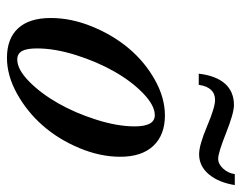

<svg xmlns="http://www.w3.org/2000/svg" viewBox="-91 -586 688 546"><g transform="rotate(90 253.0 -313.0)"><path d="M418.5 -535.2Q392.6 -535.2 338.9 -557.9Q285.2 -580.6 264.6 -580.6Q228 -580.6 221.2 -534.2H189.5Q195.3 -583.5 218 -608.9Q240.7 -634.3 278.8 -634.3Q301.8 -634.3 358.4 -611.8Q415 -589.4 431.2 -589.4Q446.8 -589.4 459.7 -603.8Q472.7 -618.2 475.1 -636.7H506.3Q499 -590.8 475.8 -563Q452.6 -535.2 418.5 -535.2ZM144.5 11.2Q89.8 11.2 60.5 -20.5Q31.2 -52.2 31.2 -113.3Q31.2 -171.9 55.7 -231.4Q80.1 -291 118.4 -336.2Q156.7 -381.3 207.5 -409.7Q258.3 -438 308.1 -438Q363.8 -438 394.8 -405Q425.8 -372.1 425.8 -311Q425.8 -253.9 401.1 -194.8Q376.5 -135.7 337.2 -90.8Q297.9 -45.9 246.3 -17.3Q194.8 11.2 144.5 11.2ZM149.4 -18.1Q177.2 -18.1 211.2 -51.3Q245.1 -84.5 273.2 -133.5Q301.3 -182.6 320.3 -242.7Q339.4 -302.7 339.4 -352.1Q339.4 -409.2 307.6 -409.2Q279.8 -409.2 245.6 -376.2Q211.4 -343.3 183.6 -294.4Q155.8 -245.6 136.7 -185.3Q117.7 -125 117.7 -74.2Q117.7 -44.9 125.2 -31.5Q132.8 -18.1 149.4 -18.1Z"/></g></svg>

Font: Elstob 14pt Medium
Style: Italic
Weight: 500
Italic angle: -20°
Designer: Peter S. Baker
Version: Version 1.015